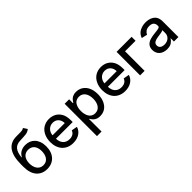

<svg xmlns="http://www.w3.org/2000/svg" viewBox="136 -1847 3149 3149"><g transform="rotate(-45 1710.0 -272.5)"><path d="M313.9 -727.3Q328.8 -727.6 342.5 -727.6Q356.2 -727.6 368.6 -727.6H373.9Q394.2 -727.6 411.6 -728Q429 -728.3 443.5 -730.3Q458.1 -732.2 470.3 -736.5Q482.6 -740.8 492.2 -748.6L536.2 -681.5Q499.6 -648.1 447.4 -642.4Q420.8 -639.6 388.5 -637.3Q356.2 -634.9 316.4 -633.9Q227.6 -631.7 186.1 -579.5Q143.8 -526.6 134.6 -423.7H141.3Q168.3 -474.8 215.2 -499.8Q262.1 -524.9 322.1 -524.9Q371.4 -524.9 413.2 -507.8Q454.9 -490.8 485.4 -457.6Q516 -424.4 533.2 -375.9Q550.4 -327.4 550.4 -264.6Q550.4 -201 532.7 -150Q514.9 -99.1 482.1 -63.2Q449.2 -27.3 402.9 -8.2Q356.5 11 299.4 11Q185.4 11 116.5 -66.8Q47.6 -145.2 47.6 -294.7V-348.7Q47.6 -722.7 313.9 -727.3ZM154.5 -262.8Q154.5 -228.3 162.5 -195.1Q170.5 -161.9 187.9 -136Q205.3 -110.1 232.8 -94.1Q260.3 -78.1 299.7 -78.1Q339.1 -78.1 366.5 -94.1Q393.8 -110.1 410.9 -136.2Q427.9 -162.3 435.5 -195.5Q443.2 -228.7 443.2 -262.8Q443.2 -304.3 433.2 -336.6Q423.3 -369 404.7 -391.2Q386 -413.4 359.2 -424.9Q332.4 -436.4 298.7 -436.4Q265.6 -436.4 239.2 -424.9Q212.7 -413.4 194.1 -391.2Q175.4 -369 165.3 -336.6Q155.2 -304.3 154.5 -262.8Z M644.5 -269.2Q644.5 -307.2 651.8 -342.9Q659.1 -378.6 673.3 -410Q687.5 -441.4 708.6 -467.7Q729.8 -494 757.8 -512.8Q785.9 -531.6 820.7 -542.1Q855.5 -552.6 896.7 -552.6Q929.7 -552.6 959.9 -545.5Q990.1 -538.4 1016.5 -524Q1043 -509.6 1065 -488.1Q1087 -466.6 1103.7 -437.5Q1138.1 -377.5 1138.1 -278.4V-240.8H750.4Q751.4 -205.3 761.7 -175.1Q772 -144.9 791.4 -123Q810.7 -101.2 839.1 -89Q867.5 -76.7 905.2 -76.7Q952.1 -76.7 984.4 -96.2Q1016.7 -115.8 1030.9 -154.5L1131.4 -136.4Q1113.3 -70 1053.3 -29.5Q993.3 11 904.1 11Q844.1 11 796 -9.1Q747.9 -29.1 714.1 -65.7Q680.4 -102.3 662.5 -154.1Q644.5 -206 644.5 -269.2ZM750.7 -320.3H1034.1Q1033.7 -351.2 1024.3 -377.5Q1014.9 -403.8 997.3 -423.3Q979.8 -442.8 954.5 -453.8Q929.3 -464.8 897.4 -464.8Q865.1 -464.8 838.8 -453.1Q812.5 -441.4 793.5 -421.5Q774.5 -401.6 763.5 -375.4Q752.5 -349.1 750.7 -320.3Z M1256.4 -545.5H1360.1V-457H1369Q1373.9 -465.6 1380.7 -475.3Q1387.4 -485.1 1396 -496.4Q1404.5 -507.8 1416.4 -517.9Q1428.3 -528.1 1444.1 -535.9Q1459.9 -543.7 1480.1 -548.1Q1500.4 -552.6 1525.6 -552.6Q1591.3 -552.6 1643.5 -519.2Q1669.4 -502.5 1690 -478.3Q1710.6 -454.2 1725 -422.9Q1739.3 -391.7 1747 -353.9Q1754.6 -316.1 1754.6 -271.7Q1754.6 -184.3 1725.1 -120.4Q1695 -55.4 1644.5 -22.4Q1594.1 10.7 1526.6 10.7Q1498.6 10.7 1475.7 4.8Q1452.8 -1.1 1433.8 -12.8Q1414.8 -24.5 1399 -42.4Q1383.2 -60.4 1369 -84.9H1362.6V204.5H1256.4ZM1502.8 -79.9Q1538.7 -79.9 1565.7 -94.6Q1592.7 -109.4 1610.8 -135.3Q1628.9 -161.2 1638.1 -196.6Q1647.4 -231.9 1647.4 -272.7Q1647.4 -313.2 1638.3 -348Q1629.3 -382.8 1611.2 -408.2Q1593 -433.6 1566.1 -448Q1539.1 -462.4 1502.8 -462.4Q1475.9 -462.4 1454.9 -454.7Q1433.9 -447.1 1418.1 -433.8Q1402.3 -420.5 1391.3 -402.2Q1380.3 -383.9 1373.4 -362.9Q1366.5 -342 1363.5 -318.9Q1360.4 -295.8 1360.4 -272.7Q1360.4 -250 1363.6 -226.9Q1366.8 -203.8 1373.8 -182.4Q1380.7 -160.9 1391.7 -142.2Q1402.7 -123.6 1418.5 -109.7Q1434.3 -95.9 1455.3 -87.9Q1476.2 -79.9 1502.8 -79.9Z M1849.1 -269.2Q1849.1 -307.2 1856.4 -342.9Q1863.6 -378.6 1877.8 -410Q1892 -441.4 1913.2 -467.7Q1934.3 -494 1962.4 -512.8Q1990.4 -531.6 2025.2 -542.1Q2060 -552.6 2101.2 -552.6Q2134.2 -552.6 2164.4 -545.5Q2194.6 -538.4 2221.1 -524Q2247.5 -509.6 2269.5 -488.1Q2291.5 -466.6 2308.2 -437.5Q2342.7 -377.5 2342.7 -278.4V-240.8H1954.9Q1956 -205.3 1966.3 -175.1Q1976.6 -144.9 1995.9 -123Q2015.3 -101.2 2043.7 -89Q2072.1 -76.7 2109.7 -76.7Q2156.6 -76.7 2188.9 -96.2Q2221.2 -115.8 2235.4 -154.5L2335.9 -136.4Q2317.8 -70 2257.8 -29.5Q2197.8 11 2108.7 11Q2048.7 11 2000.5 -9.1Q1952.4 -29.1 1918.7 -65.7Q1884.9 -102.3 1867 -154.1Q1849.1 -206 1849.1 -269.2ZM1955.3 -320.3H2238.6Q2238.3 -351.2 2228.9 -377.5Q2219.5 -403.8 2201.9 -423.3Q2184.3 -442.8 2159.1 -453.8Q2133.9 -464.8 2101.9 -464.8Q2069.6 -464.8 2043.3 -453.1Q2017 -441.4 1998 -421.5Q1979 -401.6 1968 -375.4Q1957 -349.1 1955.3 -320.3Z M2809.7 -545.5V-453.8H2565.7V0H2460.9V-545.5Z M3105.5 -317.1Q3142.4 -321.4 3168.5 -324.2Q3194.6 -327.1 3211.1 -331.5Q3227.6 -335.9 3235.4 -343.9Q3243.3 -351.9 3243.3 -366.5V-369Q3243.3 -416.9 3217.9 -441.8Q3192.5 -466.6 3139.6 -466.6Q3085.9 -466.6 3055.4 -443.2Q3024.5 -419.7 3012.8 -390.6L2913 -413.4Q2939.6 -487.6 3002.1 -520.2Q3064.3 -552.6 3138.1 -552.6Q3154.1 -552.6 3171.9 -550.8Q3189.6 -549 3207.6 -544.9Q3225.5 -540.8 3243.1 -534.1Q3260.7 -527.3 3276.6 -517Q3293 -506.7 3306.5 -492.5Q3320 -478.3 3329.5 -459.3Q3339.1 -440.3 3344.5 -416.2Q3349.8 -392 3349.8 -362.2V0H3246.1V-74.6H3241.8Q3226.6 -44.4 3187.5 -16Q3148.8 12.1 3080.6 12.1Q3041.9 12.1 3008.2 1.2Q2974.4 -9.6 2949.6 -30.7Q2924.7 -51.8 2910.5 -82.9Q2896.3 -114 2896.3 -154.1Q2896.3 -185.4 2904.7 -208.6Q2913 -231.9 2927.7 -248.9Q2942.5 -266 2962.4 -277.7Q2982.2 -289.4 3005.5 -297.1Q3028.8 -304.7 3054.3 -309.3Q3079.9 -313.9 3105.5 -317.1ZM3000.4 -152.7Q3000.4 -131 3009.2 -115.8Q3018.1 -100.5 3032.8 -91.1Q3047.6 -81.7 3066.1 -77.4Q3084.5 -73.2 3103.7 -73.2Q3137.1 -73.2 3163 -83.5Q3188.9 -93.8 3206.9 -110.8Q3224.8 -127.8 3234.2 -150.2Q3243.6 -172.6 3243.6 -196.7V-267Q3240.1 -263.5 3230.8 -260.1Q3221.6 -256.7 3209.3 -253.9Q3197.1 -251.1 3183.1 -248.6Q3169 -246.1 3155.7 -244.1Q3142.4 -242.2 3130.9 -240.6Q3119.3 -239 3112.2 -237.9Q3066.8 -232.6 3033.4 -213.8Q3000.4 -195.3 3000.4 -152.7Z"/></g></svg>

Font: Inter P Medium
Style: Regular
Weight: 500
Designer: Rasmus Andersson
Foundry: rsms
Version: Version 3.018;git-588b23468